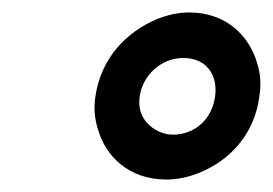

<svg xmlns="http://www.w3.org/2000/svg" viewBox="-20 -741 438 308"><path d="M133 -586C130 -567 132 -550 137 -534C149 -491 186 -453 247 -453C265 -453 283 -457 300 -464C347 -483 388 -524 396 -586C399 -605 398 -622 393 -638C381 -682 344 -721 284 -721C266 -721 248 -717 231 -710C184 -690 142 -649 133 -586ZM274 -648C310 -648 330 -622 325 -586C320 -550 293 -525 257 -525C249 -525 242 -527 235 -530C216 -539 200 -557 204 -586C209 -621 239 -648 274 -648Z"/></svg>

Font: Asimov
Style: EdgeNarIt
Weight: 500
Designer: Google
Version: Version 2.000980: 2014